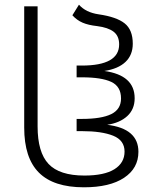

<svg xmlns="http://www.w3.org/2000/svg" viewBox="-20 -787 666 817"><path d="M83 -244V-760H140V-249Q140 -139 186.5 -89.5Q233 -40 339 -40Q424 -40 467 -67Q510 -94 510 -142Q510 -190 461.5 -209.5Q413 -229 328 -229H306V-281H328Q412 -281 453.5 -301.5Q495 -322 495 -368Q495 -419 453.5 -438.5Q412 -458 328 -458H306V-508H328Q487 -508 487 -598Q487 -634 463.5 -652Q440 -670 393 -676Q356 -680 331.5 -690.5Q307 -701 288 -722L316 -767Q345 -734 400 -726Q476 -715 510.5 -687.5Q545 -660 545 -601Q545 -553 514 -523.5Q483 -494 424 -485Q553 -467 553 -369Q553 -322 521.5 -293Q490 -264 436 -256Q569 -240 569 -141Q569 -71 508 -30.5Q447 10 337 10Q208 10 145.5 -52.5Q83 -115 83 -244Z"/></svg>

Font: Noto Sans Georgian Light
Style: Regular
Weight: 300
Designer: Monotype Design team
Foundry: Monotype Imaging Inc.
Version: Version 1.000